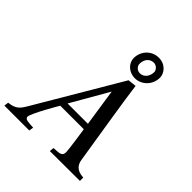

<svg xmlns="http://www.w3.org/2000/svg" viewBox="-266 -1065 1222 1222"><g transform="rotate(45 344.5 -454.5)"><path d="M-24 1H200L205 -29C165 -32 130 -30 130 -53C130 -84 228 -250 228 -250H440C440 -250 464 -92 464 -68C464 -27 433 -33 388 -29L385 1L655 0V-30C588 -33 572 -70 567 -103C535 -307 491 -571 478 -678L421 -672L89 -109C58 -55 41 -36 -20 -29ZM251 -293 396 -545 434 -293ZM344 -795C344 -751 383 -709 440 -709C498 -709 551 -758 551 -825C551 -864 516 -910 456 -910C393 -910 344 -859 344 -795ZM396 -795C396 -839 423 -865 456 -865C481 -865 500 -842 500 -825C500 -786 476 -754 440 -754C411 -754 396 -779 396 -795Z"/></g></svg>

Font: KpRoman
Style: SemiboldItalic
Weight: 600
Italic angle: -11°
Version: Version 0.66